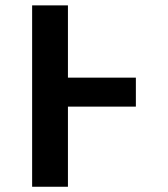

<svg xmlns="http://www.w3.org/2000/svg" viewBox="-20 -712 640 732"><path d="M498 -305.5H239V0H102.5V-691.5H239V-416H498Z"/></svg>

Font: Fira Code Light SemiBold
Style: Regular
Weight: 600
Monospace: yes
Version: Version 5.002